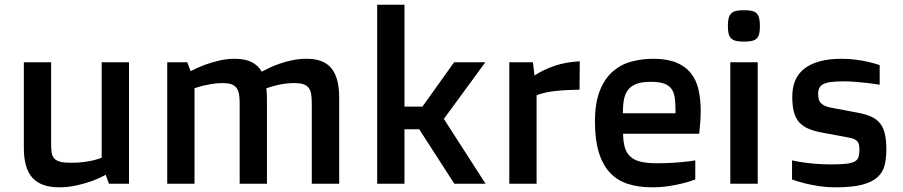

<svg xmlns="http://www.w3.org/2000/svg" viewBox="-20 -779 3827 814"><path d="M81.1 -515.1H196.8V-164.1Q196.8 -143.6 199.5 -129.4Q202.1 -115.2 210.9 -106.2Q219.7 -97.2 236.3 -93Q252.9 -88.9 280.8 -88.9Q310.1 -88.9 334 -92Q357.9 -95.2 375 -99.1Q395 -104 411.1 -109.9V-515.1H526.9V0H441.9L428.2 -38.1Q400.9 -22.9 369.1 -11.2Q341.8 -1.5 305.9 6.8Q270 15.1 230 15.1Q154.3 15.1 117.7 -25.1Q81.1 -65.4 81.1 -150.9Z M689 -515.1H773.9L788.1 -477.1Q815.4 -491.7 846.2 -503.4Q872.6 -513.2 906 -521.5Q939.5 -529.8 975.1 -529.8Q1018.1 -529.8 1046.1 -516.1Q1074.2 -502.4 1089.8 -475.1Q1102.1 -481.9 1121.6 -491.2Q1141.1 -500.5 1165.5 -509Q1189.9 -517.6 1219.2 -523.7Q1248.5 -529.8 1280.8 -529.8Q1352.1 -529.8 1385 -489.5Q1418 -449.2 1418 -365.2V0H1301.8V-342.8Q1301.8 -366.2 1298.8 -382.1Q1295.9 -397.9 1287.6 -408Q1279.3 -418 1264.9 -422.4Q1250.5 -426.8 1227.1 -426.8Q1208.5 -426.8 1191.2 -424.6Q1173.8 -422.4 1158.4 -418.9Q1143.1 -415.5 1130.6 -411.6Q1118.2 -407.7 1109.4 -404.8Q1110.8 -392.1 1111.3 -377.9Q1111.8 -363.8 1111.8 -355V0H996.1V-342.8Q996.1 -366.2 992.9 -382.1Q989.7 -397.9 981.4 -408Q973.1 -418 959.2 -422.4Q945.3 -426.8 923.8 -426.8Q899.4 -426.8 878.2 -423.1Q856.9 -419.4 840.3 -415.5Q820.8 -410.6 804.7 -404.8V0H689Z M1579.1 -758.8H1694.8V-327.1H1771L1905.3 -515.1H2037.6L1861.8 -274.9L2038.6 0H1906.2L1757.3 -231H1694.8V0H1579.1Z M2139.2 -515.1H2239.3L2246.1 -459Q2284.2 -483.9 2331.5 -500Q2378.9 -516.1 2438 -519L2437 -398.9Q2376 -397.9 2331.3 -392.8Q2286.6 -387.7 2254.9 -375V0H2139.2Z M2502.4 -263.2Q2502.4 -343.8 2523.4 -395.5Q2544.4 -447.3 2579.1 -477.1Q2613.8 -506.8 2658.2 -518.3Q2702.6 -529.8 2749.5 -529.8Q2808.6 -529.8 2847.4 -513.7Q2886.2 -497.6 2909.2 -468.5Q2932.1 -439.5 2941.4 -398.9Q2950.7 -358.4 2950.7 -309.6Q2950.7 -286.6 2949 -262.2Q2947.3 -237.8 2944.3 -211.9H2621.6Q2622.1 -177.2 2629.2 -153.6Q2636.2 -129.9 2652.6 -115Q2668.9 -100.1 2696 -93.5Q2723.1 -86.9 2763.7 -86.9Q2797.9 -86.9 2827.6 -88.6Q2857.4 -90.3 2879.9 -92.8Q2906.2 -95.2 2927.7 -99.1V-18.1Q2902.8 -8.8 2873.5 -1.5Q2848.6 4.9 2815.4 10Q2782.2 15.1 2744.6 15.1Q2687 15.1 2642.1 0.7Q2597.2 -13.7 2566.2 -46.6Q2535.2 -79.6 2518.8 -132.8Q2502.4 -186 2502.4 -263.2ZM2843.8 -298.8V-317.4Q2843.8 -346.7 2840.1 -368.4Q2836.4 -390.1 2825.2 -404.3Q2814 -418.5 2793.5 -425.3Q2772.9 -432.1 2738.8 -432.1Q2702.1 -432.1 2679 -423.6Q2655.8 -415 2642.8 -398.2Q2629.9 -381.3 2625.2 -356.4Q2620.6 -331.5 2620.6 -298.8Z M3134.3 -602.5Q3114.3 -602.5 3101.3 -605.5Q3088.4 -608.4 3080.3 -615.7Q3072.3 -623 3069.1 -635.7Q3065.9 -648.4 3065.9 -668.5Q3065.9 -688.5 3069.1 -701.4Q3072.3 -714.4 3080.3 -722.2Q3088.4 -730 3101.3 -732.9Q3114.3 -735.8 3134.3 -735.8Q3154.3 -735.8 3167.2 -732.9Q3180.2 -730 3188 -722.2Q3195.8 -714.4 3198.7 -701.4Q3201.7 -688.5 3201.7 -668.5Q3201.7 -648.4 3198.7 -635.7Q3195.8 -623 3188 -615.7Q3180.2 -608.4 3167.2 -605.5Q3154.3 -602.5 3134.3 -602.5ZM3076.2 -515.1H3192.4V0H3076.2Z M3337.9 -99.1Q3359.4 -94.2 3385.7 -90.3Q3408.2 -86.9 3438.7 -84.5Q3469.2 -82 3505.9 -82Q3545.9 -82 3569.3 -85Q3592.8 -87.9 3604.7 -95Q3616.7 -102.1 3620.1 -114.3Q3623.5 -126.5 3623.5 -145Q3623.5 -154.8 3622.3 -162.8Q3621.1 -170.9 3616.5 -177.5Q3611.8 -184.1 3602.8 -188.7Q3593.8 -193.4 3578.6 -195.8L3470.7 -215.8Q3433.6 -222.2 3408.2 -232.9Q3382.8 -243.7 3367.4 -261.5Q3352.1 -279.3 3345.5 -305.4Q3338.9 -331.5 3338.9 -369.1Q3338.9 -450.2 3392.8 -490Q3446.8 -529.8 3546.9 -529.8Q3582 -529.8 3611.6 -525.6Q3641.1 -521.5 3663.1 -516.1Q3688.5 -510.3 3709.5 -502.9V-419.9Q3686 -423.8 3660.6 -426.8Q3638.7 -429.2 3611.6 -431.6Q3584.5 -434.1 3556.6 -434.1Q3524.9 -434.1 3503.9 -431.4Q3482.9 -428.7 3470.7 -422.4Q3458.5 -416 3453.6 -406Q3448.7 -396 3448.7 -380.9Q3448.7 -369.1 3450.7 -359.9Q3452.6 -350.6 3459 -343.3Q3465.3 -335.9 3476.6 -330.6Q3487.8 -325.2 3506.8 -321.8L3618.7 -300.8Q3651.4 -294.4 3674.1 -284.2Q3696.8 -273.9 3710.9 -256.3Q3725.1 -238.8 3731.4 -211.7Q3737.8 -184.6 3737.8 -145Q3737.8 -107.4 3730.2 -77.6Q3722.7 -47.9 3699.7 -27.3Q3676.8 -6.8 3634.8 4.2Q3592.8 15.1 3523.9 15.1Q3485.8 15.1 3452.1 10Q3418.5 4.9 3393.1 -1.5Q3363.3 -8.8 3337.9 -18.1Z"/></svg>

Font: Doppio One
Style: Regular
Weight: 400
Designer: Szymon Celej
Foundry: Szymon Celej
Version: Version 1.002